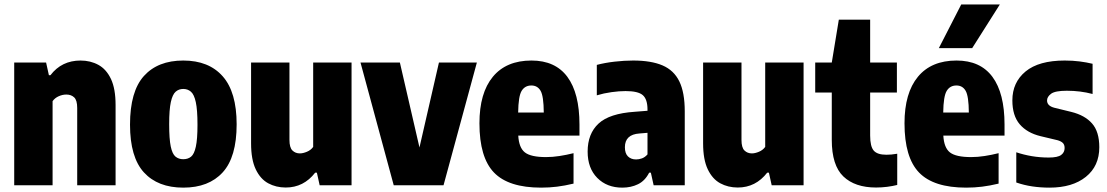

<svg xmlns="http://www.w3.org/2000/svg" viewBox="-20 -828 4945 858"><path d="M43.5 0V-548.5H186L198.5 -492H205.5Q255.5 -557.5 340 -557.5Q384 -557.5 419.5 -538.2Q455 -519 475.8 -475.2Q496.5 -431.5 496.5 -358.5V0H325V-345.5Q325 -380 311.5 -392.8Q298 -405.5 276.5 -405.5Q259.5 -405.5 242.5 -398Q225.5 -390.5 215 -376V0Z M799 10.5Q685.5 10.5 623.2 -57.5Q561 -125.5 561 -271Q561 -419.5 623.2 -488.5Q685.5 -557.5 799 -557.5Q913 -557.5 975.2 -487Q1037.5 -416.5 1037.5 -272.5Q1037.5 -126 975.2 -57.8Q913 10.5 799 10.5ZM799 -116.5Q820 -116.5 834 -128Q848 -139.5 855.2 -172.8Q862.5 -206 862.5 -270.5Q862.5 -337 855 -371.5Q847.5 -406 833.2 -418.2Q819 -430.5 799 -430.5Q779 -430.5 765 -418.2Q751 -406 743.5 -372.2Q736 -338.5 736 -273Q736 -207 743 -173.5Q750 -140 764.2 -128.2Q778.5 -116.5 799 -116.5Z M1257 10Q1213.5 10 1178.5 -9Q1143.5 -28 1122.8 -71.5Q1102 -115 1102 -187.5V-548.5H1273.5V-203Q1273.5 -168.5 1286.8 -155.5Q1300 -142.5 1320 -142.5Q1334 -142.5 1351.5 -149.8Q1369 -157 1379.5 -171.5V-548.5H1551V0H1408.5L1396 -56.5H1388.5Q1337 10 1257 10Z M1739.5 0 1591 -548.5H1767L1854.5 -169L1941.5 -548.5H2111L1962 0Z M2398 10.5Q2252.5 10.5 2187.5 -57Q2122.5 -124.5 2122.5 -277Q2122.5 -412.5 2182.5 -485Q2242.5 -557.5 2355 -557.5Q2461.5 -557.5 2515.5 -484.5Q2569.5 -411.5 2569.5 -271.5V-222H2296Q2299 -167.5 2325.8 -146.8Q2352.5 -126 2420 -126Q2449.5 -126 2480.2 -130.8Q2511 -135.5 2543 -143.5V-7.5Q2503.5 2 2469.2 6.2Q2435 10.5 2398 10.5ZM2354.5 -446Q2326 -446 2311.2 -422.2Q2296.5 -398.5 2295.5 -325H2410Q2409.5 -398.5 2395.8 -422.2Q2382 -446 2354.5 -446Z M2761 10.5Q2692 10.5 2649 -33Q2606 -76.5 2606 -150.5Q2606 -230.5 2654.8 -275.8Q2703.5 -321 2816.5 -328.5L2873.5 -333V-338.5Q2873.5 -384.5 2852.5 -402.8Q2831.5 -421 2775.5 -421Q2746.5 -421 2712.5 -416.2Q2678.5 -411.5 2647 -402V-538Q2683 -547.5 2726.5 -552.5Q2770 -557.5 2809.5 -557.5Q2889.5 -557.5 2940.5 -535.8Q2991.5 -514 3015.8 -464.2Q3040 -414.5 3040 -330.5V0H2901L2888.5 -56.5H2881Q2862.5 -20 2831.2 -4.8Q2800 10.5 2761 10.5ZM2772.5 -170Q2772.5 -142.5 2786.2 -129Q2800 -115.5 2822.5 -115.5Q2835 -115.5 2848.5 -120.2Q2862 -125 2873.5 -138V-234.5L2837.5 -231.5Q2772.5 -227 2772.5 -170Z M3277 10Q3233.5 10 3198.5 -9Q3163.5 -28 3142.8 -71.5Q3122 -115 3122 -187.5V-548.5H3293.5V-203Q3293.5 -168.5 3306.8 -155.5Q3320 -142.5 3340 -142.5Q3354 -142.5 3371.5 -149.8Q3389 -157 3399.5 -171.5V-548.5H3571V0H3428.5L3416 -56.5H3408.5Q3357 10 3277 10Z M3895 10Q3800.5 10 3748.8 -39.5Q3697 -89 3697 -203V-414.5H3623V-548.5H3697L3728.5 -740H3868.5V-548.5H3988V-414.5H3868.5V-222.5Q3868.5 -173.5 3884.5 -155Q3900.5 -136.5 3941 -136.5Q3952 -136.5 3963.5 -137.5Q3975 -138.5 3989.5 -141V-1.5Q3970 3.5 3944.8 6.8Q3919.5 10 3895 10Z M4297.5 10.5Q4152 10.5 4087 -57Q4022 -124.5 4022 -277Q4022 -412.5 4082 -485Q4142 -557.5 4254.5 -557.5Q4361 -557.5 4415 -484.5Q4469 -411.5 4469 -271.5V-222H4195.5Q4198.5 -167.5 4225.2 -146.8Q4252 -126 4319.5 -126Q4349 -126 4379.8 -130.8Q4410.5 -135.5 4442.5 -143.5V-7.5Q4403 2 4368.8 6.2Q4334.5 10.5 4297.5 10.5ZM4254 -446Q4225.5 -446 4210.8 -422.2Q4196 -398.5 4195 -325H4309.5Q4309 -398.5 4295.2 -422.2Q4281.5 -446 4254 -446ZM4175.5 -613 4275.5 -808H4448L4324.5 -613Z M4670 10.5Q4630 10.5 4593 5Q4556 -0.5 4521.5 -12.5V-147.5Q4554 -136.5 4590.8 -130.2Q4627.5 -124 4666.5 -124Q4706.5 -124 4722 -135.5Q4737.5 -147 4737.5 -166.5Q4737.5 -181.5 4729.5 -189.2Q4721.5 -197 4705.5 -201.5L4630 -219.5Q4570 -234 4537 -272.5Q4504 -311 4504 -379.5Q4504 -460 4563.2 -508.8Q4622.5 -557.5 4738 -557.5Q4773.5 -557.5 4804.5 -553.5Q4835.5 -549.5 4862.5 -543V-408Q4808 -422.5 4747.5 -422.5Q4695 -422.5 4677 -409Q4659 -395.5 4659 -379Q4659 -355 4691.5 -346.5L4767 -328Q4828 -313 4860.2 -276.2Q4892.5 -239.5 4892.5 -170Q4892.5 -86 4832.5 -37.8Q4772.5 10.5 4670 10.5Z"/></svg>

Font: Encode Sans Cnd XBd
Style: Regular
Weight: 800
Width: 3
Designer: Multiple Designers
Foundry: Impallari Type
Version: Version 3.002; ttfautohint (v1.8.3) -l 8 -r 50 -G 200 -x 14 